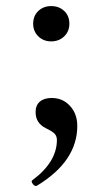

<svg xmlns="http://www.w3.org/2000/svg" viewBox="-20 -437 330 631"><path d="M148 -301Q123 -301 106 -317.5Q89 -334 89 -359Q89 -385 106 -401Q123 -417 148 -417Q174 -417 191 -401Q208 -385 208 -359Q208 -334 191 -317.5Q174 -301 148 -301ZM102 173Q95 177 88 168Q84 162 84 159Q84 156 88 154Q127 125 147 92Q167 59 167 23Q167 11 160 3Q153 -5 130 -16Q114 -24 105.5 -37Q97 -50 97 -69Q97 -91 111 -103Q125 -115 150 -115Q186 -115 210 -89Q234 -63 234 -23Q234 34 201.5 83Q169 132 102 173Z"/></svg>

Font: Junicode VF
Style: Regular
Weight: 400
Designer: Peter S. Baker
Version: Version 2.213